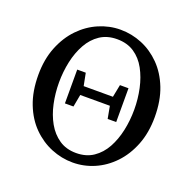

<svg xmlns="http://www.w3.org/2000/svg" viewBox="-124 -810 956 950"><g transform="rotate(20 354.0 -334.5)"><path d="M219 -247V-425H264L277 -359H431L444 -425H489V-247H444L432 -312H276L264 -247ZM354 -35Q407 -35 444.5 -60.5Q482 -86 505.5 -128.5Q529 -171 540.5 -224.5Q552 -278 552 -335Q552 -391 540.5 -444.5Q529 -498 505.5 -541Q482 -584 444.5 -609Q407 -634 354 -634Q302 -634 264.5 -609Q227 -584 203 -541Q179 -498 167.5 -444.5Q156 -391 156 -335Q156 -278 167.5 -224.5Q179 -171 203 -128.5Q227 -86 264.5 -60.5Q302 -35 354 -35ZM354 15Q296 15 241 -7.5Q186 -30 142 -74Q98 -118 72.5 -183.5Q47 -249 47 -335Q47 -417 73 -482Q99 -547 142.5 -592Q186 -637 241 -660.5Q296 -684 354 -684Q413 -684 467.5 -661.5Q522 -639 565.5 -595Q609 -551 634.5 -486Q660 -421 660 -335Q660 -253 634.5 -188Q609 -123 565.5 -77.5Q522 -32 467.5 -8.5Q413 15 354 15Z"/></g></svg>

Font: Source Serif Pro
Style: Regular
Weight: 400
Designer: Frank Grießhammer
Foundry: Adobe Systems Incorporated
Version: Version 3.001;hotconv 1.0.111;makeotfexe 2.5.65597